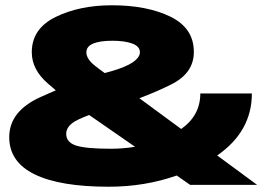

<svg xmlns="http://www.w3.org/2000/svg" viewBox="-20 -701 1022 728"><path d="M392 7Q207.5 7 111.2 -40Q15 -87 15 -181Q15 -279 132.5 -332.5Q163 -346.5 191.5 -358.5Q177.5 -370.5 162.5 -383.5Q100.5 -436.5 100.5 -503Q100.5 -592.5 191.2 -636.8Q282 -681 404 -681Q537.5 -681 626.2 -637.8Q715 -594.5 715 -504Q715 -424.5 631.5 -382Q576 -354 508.5 -328.5L667 -212Q739.5 -263 739.5 -346.5H935Q935 -202.5 803.5 -111.5L955 0H701L650 -35.5Q529.5 7 392 7ZM492 -144.5 318 -265Q293 -255.5 276.5 -247.5Q231 -226 231 -193.5Q231 -161.5 268.2 -149.2Q305.5 -137 400 -137Q447 -137 492 -144.5ZM377 -424Q435.5 -439 467.5 -455.5Q510.5 -478 510.5 -503Q510.5 -525 481.8 -535.8Q453 -546.5 406 -546.5Q359 -546.5 333.2 -535.8Q307.5 -525 307.5 -502.5Q307.5 -477 341 -451Q356 -439 377 -424Z"/></svg>

Font: Anybody ExtraExpanded ExtraBold
Style: Regular
Weight: 800
Width: 8
Designer: Tyler Finck
Foundry: Etcetera Type Company
Version: Version 1.010; ttfautohint (v1.8.3) -l 8 -r 50 -G 200 -x 14 